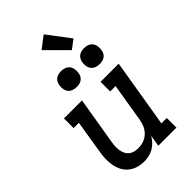

<svg xmlns="http://www.w3.org/2000/svg" viewBox="-291 -1080 1183 1183"><g transform="rotate(-45 300.0 -488.5)"><path d="M226 8Q198 8 171 0Q144 -8 123 -25Q102 -42 89.5 -66Q77 -90 72 -117.5Q67 -145 68 -173.5Q69 -202 74 -231L109 -446H63V-530H220L168 -217Q165 -200 164.5 -183Q164 -166 166.5 -150Q169 -134 176 -119.5Q183 -105 195 -95Q207 -85 223 -80.5Q239 -76 256 -76Q272 -76 287.5 -79Q303 -82 317.5 -89Q332 -96 344.5 -107.5Q357 -119 365.5 -132.5Q374 -146 379 -161.5Q384 -177 387 -192L429 -446H382V-530H540L466 -84H513V0H355L367 -74Q356 -55 341 -39Q326 -23 307 -12Q288 -1 267 3.5Q246 8 226 8ZM456 -611Q440 -611 424.5 -616.5Q409 -622 399.5 -634.5Q390 -647 387.5 -663.5Q385 -680 388 -697Q390 -708 396 -719Q402 -730 412 -737Q422 -744 433.5 -746.5Q445 -749 456 -749Q473 -749 488 -743.5Q503 -738 512.5 -725.5Q522 -713 524.5 -696.5Q527 -680 524 -663Q523 -652 517 -641Q511 -630 501 -623Q491 -616 479.5 -613.5Q468 -611 456 -611ZM256 -611Q240 -611 224.5 -616.5Q209 -622 199.5 -634.5Q190 -647 187.5 -663.5Q185 -680 188 -697Q190 -708 196 -719Q202 -730 212 -737Q222 -744 233.5 -746.5Q245 -749 256 -749Q273 -749 288 -743.5Q303 -738 312.5 -725.5Q322 -713 324.5 -696.5Q327 -680 324 -663Q323 -652 317 -641Q311 -630 301 -623Q291 -616 279.5 -613.5Q268 -611 256 -611ZM395 -793 263 -925 341 -985 453 -837Z"/></g></svg>

Font: Iosevka Curly Slab MdExObl
Style: Regular
Weight: 500
Width: 7
Italic angle: -9°
Monospace: yes
Designer: Belleve Invis
Foundry: Belleve Invis
Version: Version 11.1.0; ttfautohint (v1.8.3)